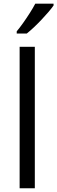

<svg xmlns="http://www.w3.org/2000/svg" viewBox="-20 -1011 308 1031"><path d="M167 0H85.4V-759.8H167ZM267.6 -991.2V-981.4Q257.8 -967.3 241 -947.5Q224.1 -927.7 203.6 -906Q183.1 -884.3 162.4 -864.7Q141.6 -845.2 124 -831.1H69.8V-842.8Q85.4 -861.3 104 -887.5Q122.6 -913.6 140.1 -941.2Q157.7 -968.8 169.4 -991.2Z"/></svg>

Font: Wonky
Style: Regular
Weight: 400
Designer: Monotype Design Team
Foundry: Monotype Imaging Inc.
Version: Version 3.000